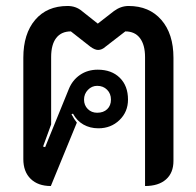

<svg xmlns="http://www.w3.org/2000/svg" viewBox="-20 -613 657 642"><path d="M58 -81V-420Q58 -500 97.5 -546.5Q137 -593 206 -593Q234 -593 254 -576L307 -534L361 -576Q384 -593 410 -593Q479 -593 519.5 -546.5Q560 -500 560 -420V-75Q560 -35 535 -13Q510 9 465 9V-422Q465 -463 448 -485.5Q431 -508 399 -508L333 -457Q321 -446 308 -446Q297 -446 282 -457L217 -508Q185 -508 168 -486Q151 -464 151 -422V-197L124 -123L131 -121L210 -315Q222 -345 247.5 -362.5Q273 -380 307 -380Q353 -380 380.5 -353Q408 -326 408 -280Q408 -239 379.5 -211.5Q351 -184 309 -184Q281 -184 259 -196.5Q237 -209 224 -233L219 -231Q228 -214 237 -203L150 9Q107 9 82.5 -15Q58 -39 58 -81ZM351 -280Q351 -300 338 -313Q325 -326 305 -326Q287 -326 274 -312.5Q261 -299 261 -280Q261 -261 273.5 -248.5Q286 -236 305 -236Q326 -236 338.5 -248Q351 -260 351 -280Z"/></svg>

Font: K2D Medium
Style: Regular
Weight: 500
Designer: Katatrad Aksorn Co.,Ltd.
Foundry: Cadson Demak Co.,Ltd.
Version: Version 1.000; ttfautohint (v1.6)